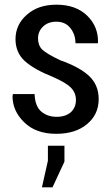

<svg xmlns="http://www.w3.org/2000/svg" viewBox="-20 -558 475 816"><path d="M302.7 -132.8Q302.7 -163.1 282.2 -184.6Q261.7 -206.1 206.1 -230.5Q125 -262.7 85 -298.8Q45.9 -335 45.9 -391.6Q45.9 -453.1 93.8 -495.1Q141.6 -538.1 219.7 -538.1Q301.8 -538.1 349.6 -492.2Q398.4 -445.3 396.5 -377Q396.5 -376 395.5 -374Q372.1 -374 300.8 -374Q300.8 -411.1 279.3 -438.5Q257.8 -465.8 219.7 -465.8Q183.6 -465.8 162.1 -444.3Q141.6 -423.8 141.6 -395.5Q141.6 -365.2 159.2 -347.7Q176.8 -330.1 236.3 -301.8Q319.3 -272.5 359.4 -234.4Q399.4 -196.3 399.4 -136.7Q399.4 -71.3 349.6 -30.3Q300.8 10.7 218.8 10.7Q131.8 10.7 82 -39.1Q33.2 -86.9 33.2 -149.4Q33.2 -152.3 34.2 -155.3Q34.2 -156.2 35.2 -158.2Q57.6 -158.2 127 -158.2Q128.9 -106.4 155.3 -84Q181.6 -61.5 220.7 -61.5Q258.8 -61.5 281.2 -81.1Q302.7 -101.6 302.7 -132.8ZM253.9 128.9Q241.2 156.2 203.1 238.3Q191.4 238.3 158.2 238.3Q164.1 210 183.6 125Q183.6 109.4 183.6 61.5Q201.2 61.5 253.9 61.5Q253.9 78.1 253.9 128.9Z"/></svg>

Font: Noto Sans Hebrew DECATHLON 
Style: Regular
Weight: 400
Designer: Monotype Design team
Version: Version 1.03 uh